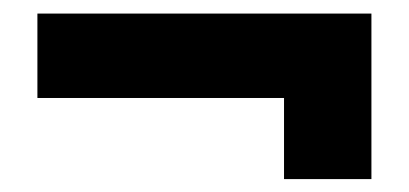

<svg xmlns="http://www.w3.org/2000/svg" viewBox="-20 -334 618 290"><path d="M409 -63.5H541V-313.5H36.5V-186H409Z"/></svg>

Font: Anybody SemiExpanded ExtraBold
Style: Regular
Weight: 800
Width: 6
Version: Version 1.113;gftools[0.9.25]